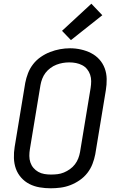

<svg xmlns="http://www.w3.org/2000/svg" viewBox="-20 -1006 640 1034"><path d="M253 8Q223 8 193.5 3Q164 -2 138.5 -15Q113 -28 94 -49.5Q75 -71 65.5 -97.5Q56 -124 55 -154.5Q54 -185 59 -215L116 -560Q121 -586 131 -612Q141 -638 158.5 -660.5Q176 -683 200 -699.5Q224 -716 250 -726Q276 -736 303 -741Q330 -746 357 -746Q387 -746 416 -739.5Q445 -733 470.5 -720Q496 -707 515 -686Q534 -665 544 -638Q554 -611 554.5 -580.5Q555 -550 550 -520L493 -175Q488 -149 478 -123Q468 -97 450.5 -74.5Q433 -52 409 -35.5Q385 -19 359 -9Q333 1 306 4.5Q279 8 253 8ZM254 -66Q272 -66 289.5 -68Q307 -70 324 -77Q341 -84 356.5 -95Q372 -106 383.5 -121Q395 -136 401.5 -153Q408 -170 411 -187L468 -532Q471 -551 471 -569Q471 -587 465.5 -603.5Q460 -620 449 -633.5Q438 -647 422.5 -655Q407 -663 389.5 -666.5Q372 -670 353 -670Q335 -670 318 -667Q301 -664 284 -657.5Q267 -651 251.5 -639.5Q236 -628 225 -613.5Q214 -599 207.5 -582Q201 -565 198 -548L141 -203Q138 -185 138 -166.5Q138 -148 143.5 -131.5Q149 -115 160 -102Q171 -89 186 -80.5Q201 -72 218.5 -69Q236 -66 254 -66ZM362 -790 314 -840 472 -986 531 -924Z"/></svg>

Font: Iosevka Curly Extended Oblique
Style: Regular
Weight: 400
Width: 7
Italic angle: -9°
Monospace: yes
Designer: Belleve Invis
Foundry: Belleve Invis
Version: Version 11.1.0; ttfautohint (v1.8.3)